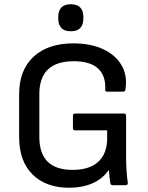

<svg xmlns="http://www.w3.org/2000/svg" viewBox="-20 -871 695 903"><path d="M306 12Q196 12 133 -50.5Q70 -113 70 -227V-428Q70 -541 137.5 -604Q205 -667 325 -667Q406 -667 464.5 -640Q523 -613 551.5 -564.5Q580 -516 570 -451Q569 -440 559 -440H484Q473 -440 475 -451Q478 -515 441 -549Q404 -583 327 -583Q165 -583 165 -428V-227Q165 -72 321 -72Q401 -72 442.5 -110.5Q484 -149 484 -221V-258H334Q323 -258 323 -268V-326Q323 -337 334 -337H563Q573 -337 573 -326V-133Q573 -101 575 -70.5Q577 -40 581 -12Q582 0 571 0H510Q501 0 499 -9Q497 -21 495 -37.5Q493 -54 492 -71H491Q463 -30 415 -9Q367 12 306 12ZM313 -724Q282 -724 268 -740Q254 -756 254 -782V-793Q254 -819 268 -835Q282 -851 313 -851Q344 -851 358 -835Q372 -819 372 -793V-782Q372 -756 358 -740Q344 -724 313 -724Z"/></svg>

Font: Sofia Sans Medium
Style: Regular
Weight: 500
Designer: Botio Nikoltchev, Ani Petrova
Foundry: lettersoup
Version: Version 4.101; ttfautohint (v1.8.4.7-5d5b)